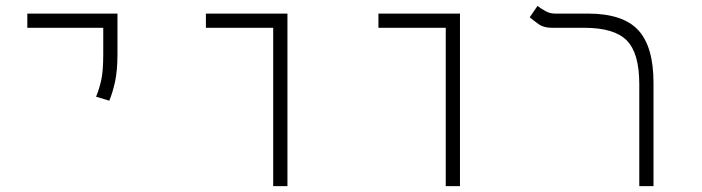

<svg xmlns="http://www.w3.org/2000/svg" viewBox="-20 -632 2384 652"><path d="M351.1 -290 306.2 -303.7Q317.4 -330.1 324 -361.1Q330.6 -392.1 330.6 -448.2V-537.6H72.8V-585.9H378.9V-448.2Q378.9 -392.1 370.6 -354.2Q362.3 -316.4 351.1 -290Z M907.7 0V-537.6H679.2V-585.9H956.1V0Z M1493.7 0V-537.6H1265.1V-585.9H1542V0Z M2199.2 -350.6V0H2150.9V-346.2Q2150.9 -451.7 2108.4 -494.6Q2065.9 -537.6 1964.4 -537.6H1854.5Q1826.2 -537.6 1809.3 -549.8Q1792.5 -562 1778.8 -573.2L1805.2 -611.8Q1816.4 -603.5 1831.5 -594.7Q1846.7 -585.9 1864.7 -585.9H1975.6Q2095.2 -585.9 2147.2 -529.8Q2199.2 -473.6 2199.2 -350.6Z"/></svg>

Font: Cascadia Code ExtraLight
Style: Regular
Weight: 200
Monospace: yes
Designer: Aaron Bell
Foundry: Saja Typeworks
Version: Version 2407.024; ttfautohint (v1.8.4)